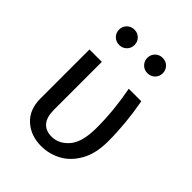

<svg xmlns="http://www.w3.org/2000/svg" viewBox="-221 -883 1009 1009"><g transform="rotate(45 283.5 -378.0)"><path d="M497 -255Q497 -165 463.5 -105Q430 -45 377.5 -16.5Q325 12 265 12Q188 12 137 -34Q86 -80 86 -163V-527H178V-171Q178 -116 201.5 -89Q225 -62 269 -62Q323 -62 363.5 -109Q404 -156 404 -263Q404 -392 378 -527H471Q497 -386 497 -255ZM237 -711Q237 -687 220.5 -670.5Q204 -654 180 -654Q155 -654 138.5 -670.5Q122 -687 122 -711Q122 -735 138.5 -751.5Q155 -768 180 -768Q204 -768 220.5 -751.5Q237 -735 237 -711ZM447 -711Q447 -687 430.5 -670.5Q414 -654 389 -654Q365 -654 348.5 -670.5Q332 -687 332 -711Q332 -735 348.5 -751.5Q365 -768 389 -768Q414 -768 430.5 -751.5Q447 -735 447 -711Z"/></g></svg>

Font: FiraGO
Style: Regular
Weight: 400
Designer: bBox Type
Foundry: bBox Type GmbH
Version: Version 1.001;April 20, 2020;FontCreator 12.0.0.2555 64-bit